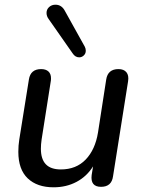

<svg xmlns="http://www.w3.org/2000/svg" viewBox="-20 -788 606 817"><path d="M58 -142Q58 -169 62 -194L103 -450Q110 -494 155 -494Q175 -494 186 -484Q197 -474 197 -455Q197 -446 196 -442L157 -194Q154 -173 154 -155Q154 -111 175 -89Q196 -67 239 -67Q304 -67 344.5 -109Q385 -151 397 -224L432 -450Q439 -494 484 -494Q507 -494 518 -480.5Q529 -467 525 -442L461 -38Q455 7 410 7Q364 7 370 -43L376 -80Q349 -37 305.5 -14Q262 9 208 9Q138 9 98 -29Q58 -67 58 -142ZM178 -733Q178 -748 189 -758Q200 -768 216 -768Q243 -768 257 -740L341 -589Q345 -581 345 -572Q345 -560 336.5 -552Q328 -544 317 -544Q300 -544 289 -561L187 -707Q178 -719 178 -733Z"/></svg>

Font: SN Pro
Style: Italic
Weight: 400
Italic angle: -9°
Designer: Tobias Whetton
Foundry: Supernotes
Version: Version 1.003